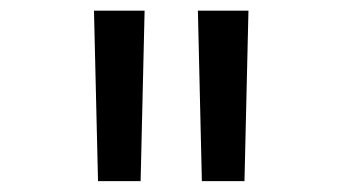

<svg xmlns="http://www.w3.org/2000/svg" viewBox="-20 -713 626 352"><path d="M159.7 -380.9 152.3 -693.4H245.1L237.8 -380.9ZM350.1 -380.9 342.8 -693.4H435.5L428.2 -380.9Z"/></svg>

Font: CaskaydiaMono NF SemiLight
Style: Regular
Weight: 350
Designer: Aaron Bell
Foundry: Saja Typeworks
Version: Version 2111.001; ttfautohint (v1.8.4);Nerd Fonts 3.1.1